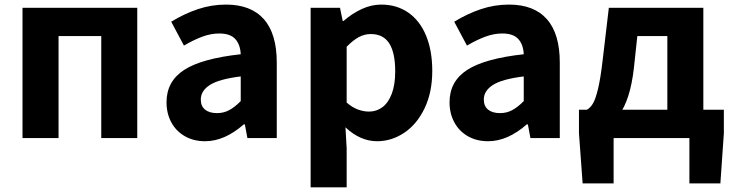

<svg xmlns="http://www.w3.org/2000/svg" viewBox="-20 -596 3161 829"><path d="M572.6 -562.4V0H417.2V-440.2H232.8V0H77.2V-562.4Z M699 -154.4Q699 -244.8 775.1 -294.1Q851.2 -343.4 1019.4 -361.8Q1017.4 -404.2 995.6 -427.8Q973.8 -451.4 926.8 -451.4Q891 -451.4 854.2 -437.9Q817.4 -424.4 774.2 -399.2L719.2 -502.2Q775.2 -536.6 834.1 -556.4Q893 -576.2 955.8 -576.2Q1063.6 -576.2 1119.3 -513.2Q1175 -450.2 1175 -325.8V0H1048.2L1037.2 -59H1032.6Q949.6 13.8 865.4 13.8Q815.8 13.8 777.9 -8Q740 -29.8 719.5 -68.1Q699 -106.4 699 -154.4ZM1019.4 -159.4V-266Q926.4 -254.6 886.7 -229.4Q847 -204.2 847 -166.4Q847 -137.2 865.7 -122.4Q884.4 -107.6 917.2 -107.6Q945.4 -107.6 969.3 -120.3Q993.2 -133 1019.4 -159.4Z M1448 -562.4 1459.8 -505.2H1462.8Q1500.2 -537.8 1541.9 -557Q1583.6 -576.2 1626 -576.2Q1693.6 -576.2 1743.6 -541.1Q1793.6 -506 1820 -441.3Q1846.4 -376.6 1846.4 -290.4Q1846.4 -197.4 1813.2 -128.3Q1780 -59.2 1725.3 -22.7Q1670.6 13.8 1608.2 13.8Q1535.4 13.8 1471.6 -46.2L1476.8 44.4V212.8H1321.2V-562.4ZM1686.4 -287.8Q1686.4 -368 1660.7 -408.5Q1635 -449 1581 -449Q1553.8 -449 1529.1 -435.7Q1504.4 -422.4 1476.8 -394.2V-153.2Q1500.6 -132.4 1525 -123.3Q1549.4 -114.2 1573.4 -114.2Q1605.8 -114.2 1631.2 -133.2Q1656.6 -152.2 1671.5 -191.1Q1686.4 -230 1686.4 -287.8Z M1921 -154.4Q1921 -244.8 1997.1 -294.1Q2073.2 -343.4 2241.4 -361.8Q2239.4 -404.2 2217.6 -427.8Q2195.8 -451.4 2148.8 -451.4Q2113 -451.4 2076.2 -437.9Q2039.4 -424.4 1996.2 -399.2L1941.2 -502.2Q1997.2 -536.6 2056.1 -556.4Q2115 -576.2 2177.8 -576.2Q2285.6 -576.2 2341.3 -513.2Q2397 -450.2 2397 -325.8V0H2270.2L2259.2 -59H2254.6Q2171.6 13.8 2087.4 13.8Q2037.8 13.8 1999.9 -8Q1962 -29.8 1941.5 -68.1Q1921 -106.4 1921 -154.4ZM2241.4 -159.4V-266Q2148.4 -254.6 2108.7 -229.4Q2069 -204.2 2069 -166.4Q2069 -137.2 2087.7 -122.4Q2106.4 -107.6 2139.2 -107.6Q2167.4 -107.6 2191.3 -120.3Q2215.2 -133 2241.4 -159.4Z M2495.6 195.8 2479.8 -20.6V-122.2H3105.4V-20.6L3090.4 195.8H2956.6V0H2629.4V195.8ZM2731.8 -440.2 2716.8 -300.6Q2700.8 -163.4 2652.6 -99.9Q2604.4 -36.4 2529.2 -32L2514 -122.2Q2529.6 -130.6 2540.7 -150Q2551.8 -169.4 2562.3 -213Q2572.8 -256.6 2582 -335.4L2608.8 -562.4H3016.8V-45.6H2861.4V-440.2Z"/></svg>

Font: 寒蝉端黑体 Light
Style: Regular
Weight: 300
Designer: ChillDuanSans {Warren2060}; 
Source Han Sans {Ryoko NISHIZUKA 西塚涼子 (kana, bopomofo & ideographs); Paul D. Hunt (Latin, G
Foundry: ChillType&Adobe
Version: Version 1.300;Glyphs 3.3 (3306)